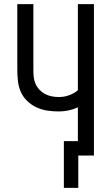

<svg xmlns="http://www.w3.org/2000/svg" viewBox="-20 -755 540 932"><path d="M290 157V-70H358V-234Q336 -224 312.5 -219Q289 -214 266 -214Q238 -214 210.5 -218Q183 -222 158 -233.5Q133 -245 112.5 -264.5Q92 -284 81 -309Q70 -334 67 -362Q64 -390 64 -417V-735H142V-417Q142 -400 143.5 -382.5Q145 -365 152 -349Q159 -333 171 -320Q183 -307 198 -299Q213 -291 230.5 -287.5Q248 -284 266 -284Q291 -284 315 -292.5Q339 -301 358 -317V-735H436V0H360V157Z"/></svg>

Font: Iosevka
Style: Regular
Weight: 400
Monospace: yes
Designer: Belleve Invis
Foundry: Belleve Invis
Version: Version 33.2.3; ttfautohint (v1.8.4)